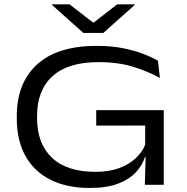

<svg xmlns="http://www.w3.org/2000/svg" viewBox="-20 -870 879 904"><path d="M402.5 15Q295 15 218 -23.5Q141 -62 100 -135.2Q59 -208.5 59 -313.5V-322.5Q59 -479.5 154.8 -566.8Q250.5 -654 435 -654Q501 -654 555 -643.8Q609 -633.5 651.2 -617.5Q693.5 -601.5 723.5 -584L733 -503Q679.5 -532.5 608.5 -555Q537.5 -577.5 443 -577.5Q300.5 -577.5 227.5 -511.5Q154.5 -445.5 154.5 -324V-314Q154.5 -193.5 224.8 -127.2Q295 -61 429.5 -61Q493.5 -61 541 -78.5Q588.5 -96 619.2 -125.2Q650 -154.5 663.5 -188.5V-310L676.5 -279L433 -278.5V-351.5H751V-130.5H662.5Q651 -93.5 620.8 -60Q590.5 -26.5 537.2 -5.8Q484 15 402.5 15ZM666 -147.5H751V0H662ZM372.5 -715 225 -846.5V-849.5H307.5L418 -764H421.5L531.5 -849.5H614V-846.5L466.5 -715Z"/></svg>

Font: Anek Latin Expanded
Style: Regular
Weight: 400
Width: 7
Designer: Yesha Goshar
Foundry: Ek Type
Version: Version 1.003